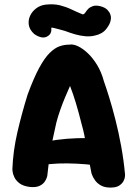

<svg xmlns="http://www.w3.org/2000/svg" viewBox="-20 -845 622 869"><path d="M114 1Q84 -3 68 -15.5Q52 -28 45 -43Q38 -58 37 -68.5Q36 -79 36 -79Q39 -161 58.5 -245.5Q78 -330 105 -417Q133 -493 157.5 -538Q182 -583 205 -605.5Q228 -628 249.5 -635.5Q271 -643 294 -643Q311 -646 332.5 -636Q354 -626 377 -604.5Q400 -583 419.5 -551Q439 -519 450 -478Q460 -450 474 -405Q488 -360 502.5 -303Q517 -246 528.5 -183Q540 -120 546 -55Q546 -55 545.5 -46Q545 -37 539 -25.5Q533 -14 519.5 -5Q506 4 480 4Q454 4 437 -5.5Q420 -15 410.5 -28.5Q401 -42 397.5 -51.5Q394 -61 394 -61Q380 -132 370.5 -187.5Q361 -243 350 -281Q336 -337 323.5 -378.5Q311 -420 297 -456Q287 -434 275 -405.5Q263 -377 252.5 -347Q242 -317 235 -290Q226 -248 219.5 -219Q213 -190 209 -165.5Q205 -141 201.5 -114Q198 -87 194 -49Q194 -49 191.5 -40.5Q189 -32 181 -21Q173 -10 157 -3Q141 4 114 1ZM133 -89 146 -195Q193 -206 237.5 -212Q282 -218 329.5 -219.5Q377 -221 430 -216L444 -92Q409 -98 368 -101.5Q327 -105 284.5 -105.5Q242 -106 203 -102Q164 -98 133 -89ZM192 -679Q179 -673 165.5 -676.5Q152 -680 143.5 -685.5Q135 -691 135 -691Q114 -710 110.5 -731.5Q107 -753 116 -773Q125 -793 143.5 -807Q162 -821 186 -824Q224 -828 251.5 -821Q279 -814 303 -802.5Q327 -791 354 -780Q360 -780 364.5 -786Q369 -792 374 -799Q374 -799 380 -805.5Q386 -812 399.5 -817Q413 -822 434 -817Q456 -811 466 -800.5Q476 -790 479.5 -779.5Q483 -769 482 -761.5Q481 -754 481 -754Q479 -737 461 -714Q443 -691 409 -684Q389 -679 366 -681Q343 -683 320.5 -689.5Q298 -696 274 -705Q261 -709 247 -712.5Q233 -716 223.5 -718.5Q214 -721 212 -719Q212 -719 212.5 -711.5Q213 -704 209 -695Q205 -686 192 -679Z"/></svg>

Font: Sour Gummy
Style: Bold
Weight: 700
Designer: Stefie Justprince
Foundry: Eifetstype
Version: Version 1.000